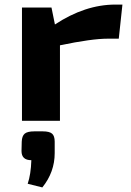

<svg xmlns="http://www.w3.org/2000/svg" viewBox="-20 -528 574 839"><path d="M515 -508 499 -359H451Q381 -359 242 -330V0H76V-495H205L220 -421Q352 -508 484 -508ZM130 46H167Q196 46 207.5 56Q219 66 219 91V141Q219 224 165 291L101 275Q115 234 117 172Q74 172 74 132L75 91Q76 66 88 56Q100 46 130 46Z"/></svg>

Font: Exo 2 Expanded
Style: Bold
Weight: 700
Width: 7
Designer: Natanael Gama
Version: Version 1.001;PS 001.001;hotconv 1.0.70;makeotf.lib2.5.58329